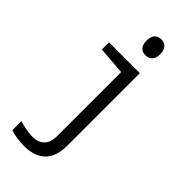

<svg xmlns="http://www.w3.org/2000/svg" viewBox="-312 -822 1124 1124"><g transform="rotate(45 250.0 -260.0)"><path d="M230 -698Q230 -732 245 -748.5Q260 -765 286 -765Q312 -765 327.5 -748Q343 -731 343 -698Q343 -666 327.5 -649.5Q312 -633 286 -633Q259 -633 244.5 -649.5Q230 -666 230 -698ZM45 228V153Q70 161 101 166.5Q132 172 155 172Q203 172 229 145.5Q255 119 255 68V-463L82 -477V-536H337V62Q337 154 291.5 199.5Q246 245 160 245Q99 245 45 228Z"/></g></svg>

Font: Noto Sans Mono UI Cond
Style: Regular
Weight: 400
Width: 3
Monospace: yes
Designer: Monotype Design team
Foundry: Monotype Imaging Inc.
Version: Version 1.000